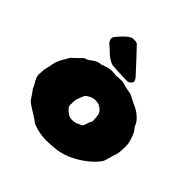

<svg xmlns="http://www.w3.org/2000/svg" viewBox="-234 -1137 1376 1376"><g transform="rotate(45 454.5 -448.5)"><path d="M425.8 29.3Q354.5 29.3 289.6 2.9Q278.3 -2.4 269 -10.7Q259.8 -19 222.2 -42Q188.5 -61.5 157.7 -84Q142.6 -96.7 118.7 -135.7Q102.5 -159.7 100.6 -160.9Q98.6 -162.1 95.2 -168.9Q89.8 -184.6 77.6 -204.1Q53.7 -242.2 53.7 -267.6Q53.7 -276.4 55.7 -286.1L57.1 -319.3Q67.4 -355.5 73.2 -392.6Q79.1 -426.8 108.4 -474.1Q117.7 -489.3 126 -504.9Q131.3 -516.6 142.1 -522.5L189.5 -567.9Q195.8 -578.1 206.5 -582.8Q217.3 -587.4 230 -590.8Q247.6 -602.5 256.8 -610.4Q289.1 -635.3 325.7 -635.3L338.4 -642.6Q351.6 -642.6 358.4 -647.9Q384.8 -656.7 411.1 -656.7Q427.2 -656.7 443.8 -653.8L452.1 -653.3Q458 -653.3 464.4 -654.3Q472.7 -655.8 502 -656.2Q518.1 -656.2 532.2 -652.8Q567.9 -640.1 606.9 -635.7Q624 -632.3 640.6 -622.1Q647.5 -618.2 654.3 -614.7Q661.1 -611.3 667 -608.4Q678.7 -602.1 690.9 -596.7Q726.6 -583.5 760 -554Q793.5 -524.4 801.3 -499Q805.7 -486.8 815.9 -475.6Q834.5 -456.1 848.1 -408.7Q859.9 -378.4 859.9 -349.1Q859.9 -274.4 850.1 -252Q844.2 -238.3 834.2 -198.7Q824.2 -159.2 814.5 -148.4Q809.6 -143.1 805.7 -137.7Q800.8 -130.4 794.9 -124Q728 -51.8 628.4 -6.3Q578.6 15.6 527.8 22.5Q477.1 29.3 425.8 29.3ZM453.1 -205.6 471.7 -207Q486.8 -207.5 502.9 -216.3Q519 -225.1 533.2 -229.5L542.5 -246.1Q551.3 -279.8 564.9 -301.8Q564.9 -336.4 561 -352.5Q561 -376.5 541 -397.5Q514.6 -424.8 474.6 -424.8Q450.7 -424.8 425.5 -412.4Q400.4 -399.9 393.1 -384.8Q386.7 -372.1 377.4 -346.2Q369.1 -326.2 369.1 -312Q369.1 -297.9 368.2 -280.3Q367.2 -272.5 367.2 -268.1Q370.1 -264.6 370.1 -258.3Q384.8 -233.4 422.9 -210.9Q432.6 -205.6 453.1 -205.6ZM534.2 -681.6Q496.6 -681.6 412.6 -686.5L387.7 -688Q384.8 -688 382.8 -688.5Q339.8 -699.7 293.5 -748L264.2 -773.9Q259.3 -776.9 256.3 -780.8Q239.3 -800.3 239.3 -816.4Q239.3 -823.7 242.2 -832.5Q262.7 -860.4 287.1 -884.8Q329.6 -927.2 351.6 -927.2Q356.4 -926.8 356.9 -926.8L357.4 -926.3Q363.3 -927.2 368.7 -927.2Q383.3 -927.2 395 -920.9Q425.3 -890.6 552.2 -752.4L557.1 -747.1Q574.2 -727.5 574.2 -711.4Q574.2 -709 569.3 -701.7Q564.5 -694.3 555.4 -688Q546.4 -681.6 534.2 -681.6Z"/></g></svg>

Font: Kaph
Style: Regular
Weight: 400
Designer: GGBotNet
Foundry: f0n7.com
Version: 1.10